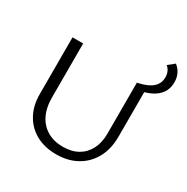

<svg xmlns="http://www.w3.org/2000/svg" viewBox="-187 -998 1142 1170"><g transform="rotate(30 384.0 -413.0)"><path d="M362.3 9.4Q281.5 9.4 221.1 -23.6Q160.7 -56.5 127.1 -117Q93.5 -177.5 93.5 -259V-658H168.4V-279.2Q168.4 -206.1 193.9 -155.2Q219.5 -104.4 265.9 -77.6Q312.4 -50.8 374.8 -50.8Q436.2 -50.8 480 -75.7Q523.8 -100.6 547.5 -146.9Q571.2 -193.1 571.2 -255.8V-615H638.9V-273.3Q638.9 -187.9 604.5 -124.4Q570 -60.9 507.9 -25.8Q445.7 9.4 362.3 9.4ZM588.9 -576.5 571.2 -615Q613.4 -623.6 643.4 -638.1Q673.4 -652.5 689.5 -675.1Q705.6 -697.6 705.6 -729.1Q705.6 -753.1 697 -770.9Q688.4 -788.7 674.7 -798.7L719.4 -834.5Q743.4 -815.5 755.9 -789.6Q768.5 -763.8 768.5 -730.8Q768.5 -687.1 747 -655.7Q725.5 -624.3 685.5 -604.7Q645.5 -585.2 588.9 -576.5Z"/></g></svg>

Font: Ysabeau
Style: Bold
Weight: 700
Designer: Christian Thalmann (Catharsis Fonts)
Version: Version 2.000;gftools[0.9.27.dev2+g8671c4b]